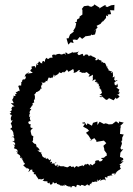

<svg xmlns="http://www.w3.org/2000/svg" viewBox="-20 -830 601 869"><path d="M396 -671 410 -674 416 -697 404 -687 422 -706 417 -713 435 -722 446 -737 443 -729 460 -749V-760L470 -756L467 -764L483 -766L478 -784L497 -783L498 -808L483 -806L465 -798L457 -802L461 -806H453L428 -791L431 -795L407 -810L403 -804L393 -799L380 -803L382 -805L360 -802L350 -789L353 -786V-764L340 -755V-748L329 -742L327 -730H319L325 -724L321 -706L311 -690H313L314 -687L297 -674L290 -656L288 -657L281 -656L289 -628L300 -639L313 -635L309 -650L318 -651L329 -649L341 -663L352 -654L370 -668L369 -666L390 -669L394 -675ZM438 -115C439 -108 431 -116 445 -110C443 -97 429 -101 432 -98L426 -105C410 -104 409 -100 412 -94C403 -92 415 -87 405 -88C403 -85 397 -81 400 -81C386 -90 383 -90 391 -74C384 -89 367 -91 377 -89C370 -84 366 -84 365 -89C365 -83 351 -71 356 -82C342 -79 344 -78 336 -76C332 -83 341 -65 328 -79C328 -79 318 -75 317 -69C313 -78 313 -78 305 -74C294 -79 306 -79 296 -79C294 -77 289 -74 274 -68C282 -70 285 -69 284 -72C270 -80 274 -68 273 -75C273 -80 253 -76 255 -78C252 -75 250 -85 243 -79C249 -78 240 -73 240 -73C244 -90 237 -87 234 -78C226 -83 222 -91 236 -97C227 -85 226 -93 213 -89C219 -98 214 -100 207 -95C202 -99 214 -97 208 -110C205 -109 207 -97 196 -114C194 -114 186 -103 193 -108C186 -119 176 -124 191 -109C183 -118 169 -117 170 -131C170 -131 163 -135 162 -130C173 -130 163 -132 168 -143C170 -141 163 -135 149 -151C161 -145 163 -150 151 -163C144 -164 141 -167 140 -160C152 -158 142 -175 142 -182C143 -173 137 -179 128 -186C128 -186 134 -186 126 -188C135 -204 125 -200 132 -211C133 -206 136 -211 120 -220C127 -216 119 -224 119 -236C117 -238 114 -231 122 -243C125 -252 128 -244 128 -251C117 -250 116 -254 119 -269C118 -267 109 -265 108 -278C113 -282 111 -281 119 -282C109 -303 122 -297 113 -310C122 -296 115 -299 112 -303C112 -317 119 -320 116 -316C116 -319 111 -319 116 -328C116 -331 130 -340 114 -336C127 -354 120 -343 127 -358C117 -347 134 -351 126 -364C121 -358 128 -365 135 -366C129 -386 143 -380 140 -379C133 -386 144 -391 133 -402C137 -392 140 -401 135 -400C137 -407 147 -409 142 -413C142 -413 148 -412 158 -420C162 -422 161 -424 167 -435C156 -433 168 -426 169 -430C166 -434 164 -440 169 -445C165 -450 179 -440 167 -460C178 -447 188 -465 186 -456C189 -464 180 -466 195 -462C191 -459 195 -466 200 -479C203 -478 211 -479 206 -475C209 -478 219 -482 215 -474C223 -488 225 -493 222 -495C226 -488 233 -484 222 -483C223 -486 238 -490 236 -491C232 -488 252 -498 246 -504C254 -498 245 -504 257 -499C267 -506 266 -508 271 -499C263 -502 274 -501 283 -515C284 -515 293 -500 288 -506C299 -505 292 -507 292 -507C309 -514 304 -516 312 -517C315 -502 316 -515 313 -500C336 -504 327 -512 342 -513C337 -497 339 -510 348 -502C343 -508 353 -493 364 -505C356 -504 356 -496 371 -503C364 -504 371 -504 371 -504C387 -495 373 -500 387 -492C377 -483 379 -478 401 -492C400 -489 398 -478 404 -487C394 -477 405 -481 398 -463C417 -480 415 -463 409 -460C413 -454 415 -467 423 -453C413 -462 414 -453 423 -452C427 -454 431 -436 423 -439C439 -446 424 -432 435 -428C427 -425 424 -434 438 -424C441 -419 433 -410 438 -417C447 -415 437 -401 430 -402C434 -398 447 -402 438 -389L429 -394L440 -395L460 -378C467 -378 470 -382 473 -386L494 -376L504 -388L508 -382L521 -392C520 -395 514 -404 506 -399C507 -402 521 -399 522 -415C518 -406 513 -412 521 -425C518 -423 514 -432 504 -433C502 -433 521 -431 510 -452C507 -446 509 -439 499 -447C497 -461 496 -455 513 -468C495 -466 508 -458 496 -471C504 -479 494 -470 498 -479C503 -491 492 -476 489 -481C493 -485 492 -489 490 -505C482 -495 477 -505 489 -504C479 -511 476 -508 484 -504C480 -508 476 -512 472 -510C473 -517 467 -520 463 -526C471 -521 464 -535 464 -526C459 -535 459 -543 452 -547C459 -532 459 -547 449 -545C438 -554 450 -549 446 -549C432 -546 443 -551 439 -555C436 -559 427 -554 421 -569C428 -561 417 -556 414 -557C404 -562 418 -561 415 -564C408 -575 396 -572 393 -579C385 -581 382 -568 384 -583C382 -568 376 -572 383 -571C378 -590 369 -582 364 -582C364 -582 366 -579 358 -576C354 -593 353 -585 337 -580C331 -586 326 -585 337 -598C327 -590 315 -594 308 -591C314 -595 301 -598 308 -595C308 -592 288 -585 284 -584C289 -580 286 -593 279 -591C281 -594 272 -595 278 -580C272 -590 267 -587 272 -588C263 -586 262 -580 249 -586C247 -587 243 -584 243 -584C248 -578 245 -581 249 -587C245 -584 232 -588 233 -577C233 -578 231 -588 231 -582C213 -586 214 -576 219 -570C210 -567 199 -570 206 -569C203 -564 193 -560 194 -565C202 -568 182 -564 195 -572C179 -561 185 -551 183 -548C178 -562 165 -547 173 -544C159 -542 167 -548 156 -552C155 -546 154 -545 146 -543C162 -541 146 -530 145 -543C144 -530 145 -539 141 -521C139 -537 132 -529 123 -529C121 -520 130 -523 118 -513C114 -506 129 -504 127 -500C109 -497 111 -498 102 -497C118 -503 104 -505 107 -501C92 -493 95 -492 91 -480C97 -492 101 -479 91 -469C97 -480 87 -463 90 -472C86 -471 75 -467 82 -465C78 -456 72 -456 77 -452C77 -452 73 -440 78 -441C64 -449 58 -434 63 -440C66 -428 70 -424 68 -416C64 -425 61 -411 50 -414C54 -411 61 -400 45 -406C54 -403 50 -389 42 -398C42 -383 36 -383 35 -377C35 -371 49 -380 37 -374C46 -358 41 -363 29 -364C36 -355 45 -349 46 -349C27 -346 41 -347 31 -340C38 -331 29 -325 23 -327C33 -321 34 -322 23 -314C28 -316 31 -302 32 -312C37 -305 25 -301 30 -289C26 -286 33 -281 38 -287C29 -269 26 -268 30 -269C34 -262 36 -249 34 -254C35 -250 30 -254 26 -245C31 -246 37 -241 42 -225C40 -227 38 -229 44 -213C32 -208 46 -216 29 -208C38 -212 49 -210 44 -190C32 -196 40 -187 37 -192C34 -189 53 -187 48 -174C42 -174 44 -181 41 -176C49 -169 47 -169 43 -159C53 -155 59 -156 60 -144C54 -149 49 -137 62 -145C58 -141 54 -128 57 -139C59 -130 76 -128 69 -124C77 -128 65 -106 78 -118C79 -113 71 -113 83 -112C76 -109 84 -108 89 -91C93 -97 96 -90 85 -79C86 -89 87 -86 87 -80C101 -68 92 -73 100 -72C96 -61 113 -74 96 -72C114 -63 116 -69 108 -51C120 -59 114 -64 127 -62C125 -59 125 -51 136 -49C132 -40 124 -50 135 -43C127 -42 141 -41 141 -41C146 -31 139 -41 153 -21C159 -23 152 -25 153 -19C161 -17 168 -25 164 -25C160 -17 162 -15 180 -22C179 -17 170 -7 173 -14C177 -9 181 -10 195 -9C195 2 189 -9 200 0C206 -6 199 -10 208 6C215 5 219 2 219 -6C230 -2 218 3 238 -3C237 7 233 2 245 3C248 -2 240 10 248 5C260 18 258 1 258 9C257 14 273 8 263 8C280 11 272 15 272 5C292 18 296 14 300 14C305 13 292 16 303 19C303 12 313 7 324 18C327 15 324 2 337 8C331 12 335 4 344 12C344 12 357 -1 346 4C346 9 349 4 365 12C365 10 374 8 375 2C377 12 379 6 389 10C379 6 397 -5 395 5C388 -5 402 -2 398 -10C402 0 406 -12 419 -7C427 -18 417 -11 418 -14C418 -14 421 -22 424 -11C434 -18 440 -25 433 -11C455 -25 457 -12 459 -13C457 -26 447 -32 465 -26C473 -27 457 -28 470 -33C479 -39 481 -23 473 -38C472 -28 483 -42 490 -33C482 -45 483 -44 502 -45C504 -49 507 -41 496 -40C508 -53 510 -52 501 -43C514 -62 517 -57 528 -67C522 -67 525 -82 519 -74C518 -74 533 -79 520 -87C529 -88 527 -90 540 -101C527 -96 523 -101 538 -106L537 -114L523 -120L525 -139L538 -155L529 -153L525 -160L532 -180L529 -192L533 -194V-207L540 -221L523 -224L525 -250L528 -259L521 -257L540 -275L518 -280L519 -271L505 -281L488 -268L472 -267L468 -269L458 -272L450 -269L431 -279L421 -264V-280L401 -274L396 -261L376 -272L372 -263L363 -277L351 -274L355 -271H365L356 -257L376 -246L383 -238L369 -229L381 -216L394 -195L385 -192L407 -205L417 -192L416 -187L423 -189L453 -194L449 -195L461 -182L448 -170L452 -156V-150L463 -135V-125C448 -120 459 -115 438 -115Z"/></svg>

Font: Charger Distortion
Style: 1
Weight: 400
Designer: Jasper
Foundry: Cannot Into Space Fonts
Version: Version 0.98